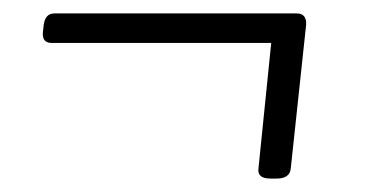

<svg xmlns="http://www.w3.org/2000/svg" viewBox="-20 -343 560 286"><path d="M383 -77Q363 -77 365 -92L384 -279H57Q42 -279 44 -296L45 -305Q47 -323 61 -323H422Q437 -323 436 -306L413 -91Q411 -77 392 -77Z"/></svg>

Font: Asap Condensed Condensed ExtraLight
Style: Italic
Weight: 200
Width: 3
Italic angle: -6°
Designer: Pablo Cosgaya
Foundry: Omnibus-Type
Version: Version 3.001; ttfautohint (v1.8.4.7-5d5b)